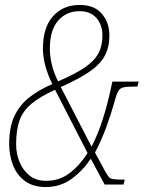

<svg xmlns="http://www.w3.org/2000/svg" viewBox="-20 -744 579 774"><path d="M164 10Q114 10 81 -14Q48 -38 32.5 -78Q17 -118 17 -164Q17 -233 39 -278Q61 -323 100 -353Q139 -383 191 -405Q173 -441 163 -478Q153 -515 153 -548Q153 -633 193.5 -678.5Q234 -724 301 -724Q360 -724 390.5 -688.5Q421 -653 421 -601Q421 -554 402.5 -519.5Q384 -485 341.5 -455.5Q299 -426 225 -393L349 -153Q375 -203 393.5 -261Q412 -319 424 -374L433 -415H539L534 -395H520Q491 -395 476.5 -391.5Q462 -388 455 -373.5Q448 -359 439 -325Q428 -285 408 -230.5Q388 -176 363 -129L403 -55Q412 -39 418 -31.5Q424 -24 436 -22Q448 -20 473 -20H483L478 0H402L346 -104Q313 -55 268 -22.5Q223 10 164 10ZM214 -416Q282 -445 321 -471.5Q360 -498 376.5 -528.5Q393 -559 393 -601Q393 -643 369 -671Q345 -699 300 -699Q248 -699 214.5 -661Q181 -623 181 -548Q181 -520 188 -487.5Q195 -455 214 -416ZM166 -15Q220 -15 261 -46.5Q302 -78 333 -127L202 -382Q140 -354 105.5 -324.5Q71 -295 58 -256.5Q45 -218 45 -162Q45 -124 59 -90.5Q73 -57 99.5 -36Q126 -15 166 -15Z"/></svg>

Font: Noto Serif ExtraCondensed Thin
Style: Italic
Weight: 100
Width: 2
Italic angle: -12°
Designer: Monotype Design Team
Foundry: Monotype Imaging Inc.
Version: Version 2.013